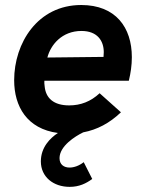

<svg xmlns="http://www.w3.org/2000/svg" viewBox="-20 -523 583 766"><path d="M258 222.5C296.5 222.5 324 208.5 348 191L314 124C295.5 138.5 275 145.5 257.5 145.5C235 145.5 217.5 133.5 217.5 108C217.5 60 279 21 312 5C367.5 -5.5 417 -31.5 462.5 -75L377.5 -151C342 -118 302 -102.5 256 -102.5C194 -102.5 162 -131.5 158 -180C157 -186.5 156.5 -193.5 157 -201H494C501.5 -232 506 -262.5 506 -295C506 -413.5 441.5 -503 304 -503C130 -503 36.5 -351 36.5 -203C36.5 -98.5 87.5 -9 211 7.5C180 28 143 64.5 143 121C143 182.5 192.5 222.5 258 222.5ZM169 -293.5C182 -344 227 -399.5 305 -399.5C369 -399.5 394 -359.5 394 -315C394 -308 393.5 -302 393 -296Z"/></svg>

Font: HK Grotesk
Style: Bold Italic
Weight: 700
Italic angle: -16°
Designer: Alfredo Marco Pradil
Foundry: Hanken Design Co.
Version: Version 3.001;FEAKit 1.0